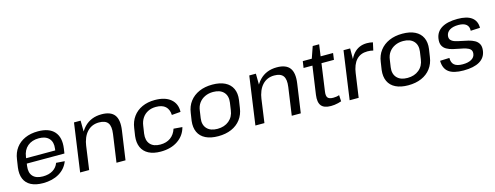

<svg xmlns="http://www.w3.org/2000/svg" viewBox="-22 -1369 5347 2076"><g transform="rotate(-15 2651.5 -331.0)"><path d="M277 8Q196 8 143 -19.5Q90 -47 68 -99.5Q46 -152 56 -227L69 -313Q79 -387 118 -439.5Q157 -492 220 -520Q283 -548 365 -548Q490 -548 548 -482.5Q606 -417 589 -296L581 -242H141L149 -300H509L491 -277L496 -319Q506 -391 468.5 -432Q431 -473 356 -473Q278 -473 229 -431.5Q180 -390 170 -315L156 -216Q146 -142 182 -102.5Q218 -63 294 -63Q360 -63 405 -90.5Q450 -118 468 -168L563 -161Q532 -80 457 -36Q382 8 277 8Z M1143 -310Q1155 -394 1127 -432Q1099 -470 1028 -470Q947 -470 895 -414.5Q843 -359 828 -254L777 -184L787 -249Q809 -393 883.5 -470.5Q958 -548 1077 -548Q1180 -548 1221.5 -492.5Q1263 -437 1246 -321L1200 0H1099ZM768 -540H842L844 -364L793 0H692Z M1594 8Q1514 8 1460 -20Q1406 -48 1382.5 -101Q1359 -154 1368 -227L1381 -313Q1391 -385 1429.5 -438Q1468 -491 1530.5 -519.5Q1593 -548 1673 -548Q1788 -548 1850.5 -495.5Q1913 -443 1910 -352L1811 -344Q1808 -407 1772 -440Q1736 -473 1666 -473Q1616 -473 1577 -453.5Q1538 -434 1513.5 -398Q1489 -362 1482 -313L1469 -227Q1459 -152 1496 -109.5Q1533 -67 1609 -67Q1678 -67 1724 -100.5Q1770 -134 1790 -196L1887 -188Q1864 -98 1786.5 -45Q1709 8 1594 8Z M2238 8Q2154 8 2097.5 -20Q2041 -48 2016.5 -101Q1992 -154 2001 -227L2014 -313Q2024 -386 2064 -438.5Q2104 -491 2168.5 -519.5Q2233 -548 2317 -548Q2401 -548 2457.5 -520Q2514 -492 2539 -439Q2564 -386 2554 -313L2541 -227Q2531 -154 2491 -101Q2451 -48 2386.5 -20Q2322 8 2238 8ZM2250 -71Q2328 -71 2379.5 -113.5Q2431 -156 2440 -229L2452 -311Q2462 -384 2422.5 -426.5Q2383 -469 2305 -469Q2254 -469 2213 -449.5Q2172 -430 2146.5 -395Q2121 -360 2115 -311L2103 -229Q2093 -157 2132.5 -114Q2172 -71 2250 -71Z M3105 -310Q3117 -394 3089 -432Q3061 -470 2990 -470Q2909 -470 2857 -414.5Q2805 -359 2790 -254L2739 -184L2749 -249Q2771 -393 2845.5 -470.5Q2920 -548 3039 -548Q3142 -548 3183.5 -492.5Q3225 -437 3208 -321L3162 0H3061ZM2730 -540H2804L2806 -364L2755 0H2654Z M3499 8Q3422 8 3391.5 -30.5Q3361 -69 3372 -150L3426 -529L3475 -670H3547L3476 -164Q3468 -113 3484 -92.5Q3500 -72 3546 -72Q3563 -72 3580 -74.5Q3597 -77 3613 -83L3617 -13Q3600 -7 3580 -2Q3560 3 3539 5.5Q3518 8 3499 8ZM3329 -540H3668L3658 -466H3318Z M3785 -540H3859L3858 -337L3810 0H3709ZM3822 -290Q3840 -417 3898 -482.5Q3956 -548 4048 -548Q4065 -548 4081.5 -546Q4098 -544 4114 -540L4095 -453Q4067 -461 4030 -461Q3953 -461 3907 -411.5Q3861 -362 3847 -262Z M4365 8Q4281 8 4224.5 -20Q4168 -48 4143.5 -101Q4119 -154 4128 -227L4141 -313Q4151 -386 4191 -438.5Q4231 -491 4295.5 -519.5Q4360 -548 4444 -548Q4528 -548 4584.5 -520Q4641 -492 4666 -439Q4691 -386 4681 -313L4668 -227Q4658 -154 4618 -101Q4578 -48 4513.5 -20Q4449 8 4365 8ZM4377 -71Q4455 -71 4506.5 -113.5Q4558 -156 4567 -229L4579 -311Q4589 -384 4549.5 -426.5Q4510 -469 4432 -469Q4381 -469 4340 -449.5Q4299 -430 4273.5 -395Q4248 -360 4242 -311L4230 -229Q4220 -157 4259.5 -114Q4299 -71 4377 -71Z M4984 8Q4871 8 4818 -32.5Q4765 -73 4764 -159L4869 -163Q4868 -110 4898 -84.5Q4928 -59 4992 -59Q5053 -59 5089.5 -80Q5126 -101 5131 -139Q5135 -171 5118.5 -188Q5102 -205 5071 -214.5Q5040 -224 5002.5 -230.5Q4965 -237 4928 -246Q4891 -255 4861.5 -271.5Q4832 -288 4817 -317.5Q4802 -347 4809 -395Q4820 -470 4884 -509Q4948 -548 5062 -548Q5167 -548 5220 -508.5Q5273 -469 5273 -392L5168 -387Q5171 -434 5142 -458Q5113 -482 5055 -482Q4994 -482 4958 -460Q4922 -438 4916 -398Q4912 -367 4929 -349Q4946 -331 4976.5 -322Q5007 -313 5044.5 -306Q5082 -299 5118.5 -290Q5155 -281 5185 -264.5Q5215 -248 5230.5 -219Q5246 -190 5239 -142Q5228 -68 5163.5 -30Q5099 8 4984 8Z"/></g></svg>

Font: Pathway Extreme 28pt Medium
Style: Italic
Weight: 500
Italic angle: -8°
Designer: Eduardo Rodriguez Tunni
Foundry: Eduardo Rodriguez Tunni
Version: Version 1.001;gftools[0.9.26]